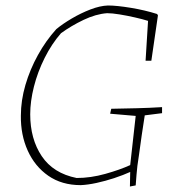

<svg xmlns="http://www.w3.org/2000/svg" viewBox="-20 -667 658 699"><path d="M453 12 454 -41Q430 -30 397 -19Q364 -8 331.5 -1Q299 6 274 7Q205 7 156 -27Q107 -61 81 -118.5Q55 -176 56 -246Q56 -301 72.5 -357.5Q89 -414 118 -466.5Q147 -519 185 -561Q208 -580 241 -599.5Q274 -619 309 -632.5Q344 -646 373 -647Q405 -647 456.5 -638.5Q508 -630 552 -616L555 -611L531 -446H510L519 -591Q500 -597 471.5 -603.5Q443 -610 415.5 -614.5Q388 -619 370 -619Q329 -616 284 -594.5Q239 -573 202 -546Q168 -507 142.5 -456Q117 -405 103.5 -351.5Q90 -298 90 -251Q90 -161 132 -98.5Q174 -36 259 -19Q310 -19 363.5 -34Q417 -49 454 -66L474 -245L381 -253L385 -271Q435 -272 478.5 -273Q522 -274 570 -277V-255L507 -247Q501 -211 496 -175Q491 -139 486 -103Q479 -60 477 -31Q475 -2 474 8Z"/></svg>

Font: Labrada ExtraLight
Style: Italic
Weight: 200
Italic angle: -7°
Designer: Mercedes Jáuregui
Foundry: Omnibus-Type Team
Version: Version 1.000; ttfautohint (v1.8.4.7-5d5b)